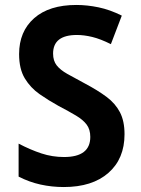

<svg xmlns="http://www.w3.org/2000/svg" viewBox="-20 -744 570 774"><path d="M237 10Q189 10 143.5 0Q98 -10 55 -32V-165Q103 -140 147 -125.5Q191 -111 238 -111Q344 -111 344 -192Q344 -222 329.5 -241.5Q315 -261 286.5 -278Q258 -295 216 -317Q176 -339 139.5 -364.5Q103 -390 80 -428Q57 -466 57 -526Q57 -617 117.5 -670.5Q178 -724 288 -724Q331 -724 377 -714.5Q423 -705 471 -681L427 -566Q385 -587 352 -595Q319 -603 290 -603Q194 -603 194 -528Q194 -499 208.5 -480.5Q223 -462 251.5 -446Q280 -430 323 -407Q374 -380 409.5 -353.5Q445 -327 463.5 -291.5Q482 -256 482 -203Q482 -104 417 -47Q352 10 237 10Z"/></svg>

Font: Noto Sans Mono Condensed
Style: Bold
Weight: 700
Width: 3
Designer: Monotype Design Team
Foundry: Monotype Imaging Inc.
Version: Version 2.014